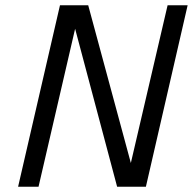

<svg xmlns="http://www.w3.org/2000/svg" viewBox="-20 -710 736 730"><path d="M48.8 0 208 -689.9H315.4L477.5 -90.3L617.2 -689.9H693.4L534.7 0H425.3L265.6 -600.6L126.5 0Z"/></svg>

Font: Acari Sans
Style: Italic
Weight: 400
Italic angle: -13°
Designer: Alfredo Marco Pradil and Stefan Peev
Foundry: Hanken Design Co.
Version: Version 1.045;January 11, 2019;FontCreator 11.5.0.2425 64-bi